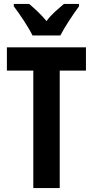

<svg xmlns="http://www.w3.org/2000/svg" viewBox="-20 -954 471 974"><path d="M145 -774H286C307 -815 351 -882 381 -922V-934H304C278 -910 244 -886 216 -847C187 -883 150 -915 128 -934H50V-922C80 -883 127 -812 145 -774ZM283 0V-596H416V-714H15V-596H149V0Z"/></svg>

Font: Noto Sans Malayalam ExtraCondensed
Style: Bold
Weight: 700
Width: 2
Designer: Jelle Bosma - Monotype Design Team
Foundry: Monotype Imaging Inc.
Version: Version 2.104